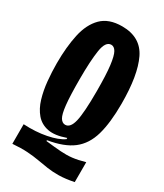

<svg xmlns="http://www.w3.org/2000/svg" viewBox="-202 -750 826 968"><g transform="rotate(30 211.0 -266.5)"><path d="M397 128Q347 138 310.5 138.5Q274 139 243.5 134.5Q213 130 182.5 124.5Q152 119 115 116.5Q78 114 28 118V4Q99 8 160 -4Q221 -16 253 -39V-46Q191 -24 149.5 -32.5Q108 -41 82 -71.5Q56 -102 42.5 -147Q29 -192 24 -244Q19 -296 19 -346Q19 -441 35 -514.5Q51 -588 93 -630Q135 -672 212 -672Q320 -672 362 -585Q404 -498 404 -332Q404 -221 383.5 -149.5Q363 -78 312.5 -39Q262 0 170 15V20Q223 26 258 28.5Q293 31 324 27.5Q355 24 397 12ZM210 -98Q240 -98 252 -148.5Q264 -199 264 -324Q264 -420 257.5 -472Q251 -524 239.5 -544Q228 -564 211 -564Q178 -564 168.5 -502Q159 -440 159 -335Q159 -237 164.5 -186Q170 -135 181.5 -116.5Q193 -98 210 -98Z"/></g></svg>

Font: Bricolage Grotesque 48pt Condensed Bricolage Grotesque 48pt Condensed Regular
Style: Bold
Weight: 700
Width: 3
Designer: Mathieu Triay
Foundry: Atelier Triay
Version: Version 1.000; ttfautohint (v1.8.4.7-5d5b);gftools[0.9.32]